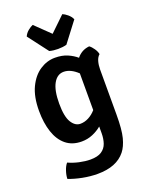

<svg xmlns="http://www.w3.org/2000/svg" viewBox="-173 -824 878 1132"><g transform="rotate(-20 266.0 -258.0)"><path d="M39.5 -247Q39.5 -334.5 67.2 -392.8Q95 -451 139.5 -480.2Q184 -509.5 234 -509.5Q279.5 -509.5 312.5 -495Q345.5 -480.5 368.5 -460.5Q381.5 -477.5 401 -489Q420.5 -500.5 447.5 -503.5Q461 -494 473.8 -475.2Q486.5 -456.5 489.5 -439.5Q475 -427.5 468.2 -404.2Q461.5 -381 461.5 -353.5V-70Q461.5 23.5 448.8 72.8Q436 122 412.5 151.5Q357.5 220.5 238.5 220.5Q192 220.5 144 211Q96 201.5 59.5 187Q60 164.5 68.8 138Q77.5 111.5 91 96Q122.5 110.5 159.2 118.5Q196 126.5 227 126.5Q272.5 126.5 297.2 110.2Q322 94 331.8 65.8Q341.5 37.5 341.5 2.5V-39Q316.5 -18 284.2 -4.5Q252 9 215.5 9Q156.5 9 117.2 -23.2Q78 -55.5 58.8 -113.2Q39.5 -171 39.5 -247ZM166 -246.5Q166 -164.5 188.5 -128.2Q211 -92 243.5 -92Q270 -92 295.5 -105.2Q321 -118.5 341.5 -142V-364.5Q341.5 -368.5 341.5 -372.5Q297.5 -414 254.5 -414Q213.5 -414 189.8 -371.5Q166 -329 166 -246.5ZM217 -558 121.5 -683.5Q129.5 -702.5 147 -716.8Q164.5 -731 178 -736L270.5 -646.5L363.5 -736Q377 -731 394.2 -716.8Q411.5 -702.5 420 -683.5L324.5 -558Q300.5 -551.5 270.5 -551.5Q241 -551.5 217 -558Z"/></g></svg>

Font: Signika Negative SemiBold
Style: Regular
Weight: 600
Designer: Anna Giedryś
Foundry: Anna Giedryś
Version: Version 2.000; ttfautohint (v1.8.3) -l 8 -r 50 -G 200 -x 9 -